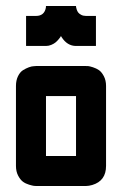

<svg xmlns="http://www.w3.org/2000/svg" viewBox="-20 -620 440 640"><path d="M333.5 -66.9Q333.5 -17.1 287.6 -3.4Q275.9 0 266.6 0H100.1Q97.2 0 92.8 -0.5Q88.4 -1 76.9 -4.4Q65.4 -7.8 56.6 -14.2Q47.9 -20.5 40.5 -34.4Q33.2 -48.3 33.2 -66.9V-333.5Q33.2 -352.1 40 -366Q46.9 -379.9 56.6 -386Q66.4 -392.1 76.4 -395.8Q86.4 -399.4 93.3 -399.4L100.1 -399.9H266.6Q269.5 -399.9 273.9 -399.7Q278.3 -399.4 289.8 -395.8Q301.3 -392.1 310.1 -386Q318.8 -379.9 326.2 -366Q333.5 -352.1 333.5 -333.5ZM133.3 -299.8V-100.1H233.4V-299.8ZM66.9 -466.8V-566.9H100.1Q127.4 -566.9 132.8 -593.8Q133.3 -600.1 133.3 -600.1H233.4Q233.4 -598.6 233.6 -596.4Q233.9 -594.2 235.6 -588.6Q237.3 -583 240.5 -578.6Q243.7 -574.2 250.5 -570.6Q257.3 -566.9 266.6 -566.9H299.8V-466.8H233.4Q204.1 -466.8 185.1 -496.6Q183.1 -500 183.1 -500Q182.6 -498.5 181.2 -496.3Q179.7 -494.1 175 -488.5Q170.4 -482.9 165 -478.5Q159.7 -474.1 151.1 -470.5Q142.6 -466.8 133.3 -466.8Z"/></svg>

Font: Malkor
Style: Bold
Weight: 700
Version: Version 1.3